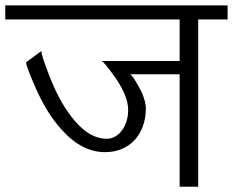

<svg xmlns="http://www.w3.org/2000/svg" viewBox="-20 -707 882 727"><path d="M841.8 -633.3H730.5V0H660.2V-425.8H473.1Q481.9 -420.4 504.4 -380.9Q532.2 -331.5 532.2 -295.9Q532.2 -259.8 521.2 -229.5Q510.3 -199.2 490.2 -177.2Q470.2 -155.3 441.4 -143.1Q412.6 -130.9 377.4 -130.9Q288.6 -130.9 211.4 -218.3Q154.8 -281.2 111.8 -381.3Q78.6 -458 79.1 -469.7Q79.1 -470.7 79.3 -470.9Q79.6 -471.2 79.6 -471.7L137.7 -514.6Q136.7 -513.7 136.7 -512.2Q136.7 -505.4 143.3 -484.6Q149.9 -463.9 164.1 -427.2Q182.6 -378.4 203.4 -338.9Q224.1 -299.3 248.5 -267.6Q313 -181.6 384.3 -181.6Q401.4 -181.6 416.3 -190.2Q431.2 -198.7 442.1 -213.6Q453.1 -228.5 459.2 -248.3Q465.3 -268.1 465.3 -290.5Q465.3 -343.3 415.5 -414.6Q372.1 -476.1 363.8 -476.1H660.2V-633.3H0V-686.5H841.8Z"/></svg>

Font: SakalBharati
Style: Regular
Weight: 400
Designer: CDAC GIST
Foundry: CDAC
Version: 13.02